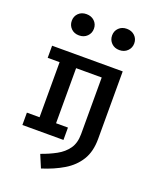

<svg xmlns="http://www.w3.org/2000/svg" viewBox="-183 -907 981 1228"><g transform="rotate(20 307.5 -293.0)"><path d="M188.2 -806.7Q221.5 -806.7 242.8 -786.2Q264.1 -765.6 264.1 -734.9Q264.1 -704.1 242.8 -683.1Q221.5 -662.1 188.2 -662.1Q154.9 -662.1 134.1 -683.1Q113.3 -704.1 113.3 -734.9Q113.3 -765.6 134.1 -786.2Q154.9 -806.7 188.2 -806.7ZM462.6 -806.7Q495.9 -806.7 517.2 -786.2Q538.5 -765.6 538.5 -734.9Q538.5 -704.1 517.2 -683.1Q495.9 -662.1 462.6 -662.1Q429.7 -662.1 408.7 -683.1Q387.7 -704.1 387.7 -734.9Q387.7 -765.6 408.7 -786.2Q429.7 -806.7 462.6 -806.7ZM530.3 -541.5V-82.1Q530.3 4.6 494.6 62.3Q459 120 395.9 157.7Q332.8 195.4 251.3 221L214.9 134.4Q270.8 114.9 316.7 89.7Q362.6 64.6 390 25.9Q417.4 -12.8 417.4 -73.8V-459H243.1V-84.1H324.1V0H44.6V-84.1H130.8V-459H49.7V-541.5Z"/></g></svg>

Font: Fira Code Medium
Style: Regular
Weight: 500
Designer: Carrois Corporate, Edenspiekermann AG, Nikita Prokopov
Foundry: Carrois Corporate, Edenspiekermann AG, Nikita Prokopov
Version: Version 6.002